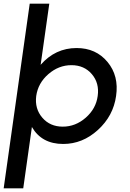

<svg xmlns="http://www.w3.org/2000/svg" viewBox="-38 -770 702 1040"><path d="M377 -509.8Q481.9 -509.8 544.4 -434.3Q606.9 -358.9 590.8 -250Q575.7 -142.1 492.4 -66.2Q409.2 9.8 304.2 9.8Q188 9.8 134.8 -82L87.9 250H-18.1L123 -750H229L182.1 -418.9Q261.7 -509.8 377 -509.8ZM491.2 -250Q501 -319.8 459.5 -368.4Q418 -417 348.9 -417Q279.8 -417 223.9 -368.4Q168 -319.8 158.2 -250Q149.4 -181.2 191.2 -132.6Q232.9 -84 302 -84Q371.1 -84 426.5 -132.6Q481.9 -181.2 491.2 -250Z"/></svg>

Font: Oakes Grotesk
Style: Medium Italic
Weight: 500
Designer: Samuel Oakes
Foundry: Samuel Oakes
Version: Version 1.0 | wf-rip DC20170320